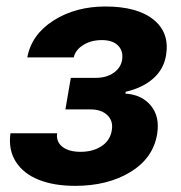

<svg xmlns="http://www.w3.org/2000/svg" viewBox="-20 -573 567 603"><path d="M12.8 -154.5H159.4Q155.9 -127.5 176.1 -111.9Q196.4 -96.2 233 -96.2Q271.7 -96.2 298.7 -113.8Q325.6 -131.4 331 -163Q336.3 -192.5 317.6 -210.9Q299 -229.4 263.8 -229.4H185.4L202.4 -328.5H280.9Q314.6 -328.5 337.2 -344.5Q359.7 -360.4 363.6 -385.7Q367.5 -413.4 350.5 -430.2Q333.5 -447.1 299.7 -447.1Q266.3 -447.1 241.7 -431.8Q217 -416.5 211.6 -392.8H65.7Q79.2 -464.8 148.3 -508.7Q217.3 -552.6 311.1 -552.6Q411.2 -552.6 462.4 -511.2Q513.5 -469.8 501.4 -398.8Q494.3 -355.8 461.3 -326.5Q428.3 -297.2 375 -284.8L373.6 -279.1Q425.1 -275.9 453.8 -241.3Q482.6 -206.7 473.4 -151.3Q460.9 -76.3 389.7 -32.8Q318.5 10.7 215.9 10.7Q149.9 10.7 102.1 -8.2Q54.3 -27 30 -64.6Q5.7 -102.3 12.8 -154.5Z"/></svg>

Font: Karasuma Gothic
Style: Bold Italic
Weight: 700
Italic angle: 9.39998°
Designer: Rasmus Andersson / Ryoko Nishizuka
Foundry: Genbu
Version: Version 1.00